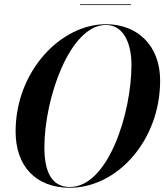

<svg xmlns="http://www.w3.org/2000/svg" viewBox="-20 -874 774 904"><path d="M357 -853.5V-850H597V-853.5ZM309 10C531.5 10 734 -212 734 -495C734 -658 629 -760 478.5 -760C265.5 -760 53.5 -538 53.5 -255C53.5 -92 148 10 309 10ZM478.5 -756.5C570 -756.5 599 -654.5 599 -570C599 -338 488 6.5 309 6.5C217.5 6.5 189 -75.5 189 -180C189 -412 309.5 -756.5 478.5 -756.5Z"/></svg>

Font: Bodoni* 48pt Medium
Style: Italic
Weight: 500
Italic angle: -13°
Version: Version 2.3